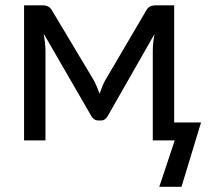

<svg xmlns="http://www.w3.org/2000/svg" viewBox="-20 -528 788 722"><path d="M736 -67.5 662.5 174.5H579L637 0H554.5V-336.5Q554.5 -350.5 556.2 -367.8Q558 -385 561 -400L385 -91.5Q381 -84 374.5 -79.5Q368 -75 359.5 -75H349.5Q341 -75 334.2 -79.5Q327.5 -84 323.5 -91.5L144.5 -401Q147 -386 149 -368.2Q151 -350.5 151 -336.5V0H70.5V-508H142Q151.5 -508 160.5 -503.8Q169.5 -499.5 176 -488L334 -224Q345.5 -201 354.5 -175.5Q363 -202 374.5 -224L529.5 -488Q536 -500 545 -504Q554 -508 563.5 -508H635V-67.5Z"/></svg>

Font: Lato
Style: Regular
Weight: 400
Designer: Lukasz Dziedzic with Adam Twardoch and Botio Nikoltchev
Foundry: tyPoland Lukasz Dziedzic
Version: Version 2.010; 2014-09-01; http://www.latofonts.com/; ttfaut